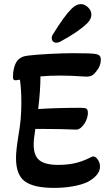

<svg xmlns="http://www.w3.org/2000/svg" viewBox="-20 -902 545 935"><path d="M232 -716Q232 -728 240 -738Q292 -823 328 -859Q351 -882 374 -882Q392 -882 408.5 -866.5Q425 -851 425 -831Q425 -809 405 -789Q362 -747 275 -700Q264 -694 255 -694Q245 -694 238.5 -700Q232 -706 232 -716ZM58 -132Q58 -167 68 -231Q77 -282 80.5 -320Q84 -358 84 -403Q84 -466 77 -514L57 -511Q49 -511 46 -514.5Q43 -518 43 -528Q43 -549 48 -569.5Q53 -590 62 -603Q79 -627 114 -631Q155 -636 221.5 -639.5Q288 -643 336 -643Q428 -643 445 -639Q459 -637 465 -630.5Q471 -624 471 -611Q471 -581 450 -556Q438 -540 427 -534Q416 -528 397 -529Q323 -534 274 -534Q221 -534 177 -530Q177 -462 166 -371Q257 -377 373 -377Q394 -377 401 -372.5Q408 -368 408 -352Q408 -335 399.5 -315.5Q391 -296 377 -283Q370 -276 363 -273Q356 -270 345 -271Q280 -274 197 -274H152Q144 -224 144 -198Q144 -144 172 -121.5Q200 -99 264 -99Q305 -99 341 -106.5Q377 -114 414 -132Q428 -140 435 -140Q446 -140 456.5 -124.5Q467 -109 467 -91Q467 -69 451 -50Q435 -31 407 -16Q377 -2 334 5.5Q291 13 244 13Q145 13 101.5 -18.5Q58 -50 58 -132Z"/></svg>

Font: AkayaTelivigala
Style: Regular
Weight: 400
Designer: Vaishnavi Murthy Yerkadithaya ( vaishnavimurthy@gmail.com ), Juan Luis Blanco Aristondo ( juan@blancoletters.com )
Version: Version 1.000